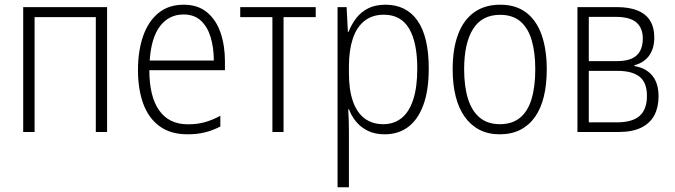

<svg xmlns="http://www.w3.org/2000/svg" viewBox="-20 -561 2869 816"><path d="M435.1 -530.8V0H387.2V-488.3H127V0H78.6V-530.8Z M760.7 -541Q821.3 -541 860.1 -508.5Q898.9 -476.1 917.5 -421.6Q936 -367.2 936 -299.8V-262.7H614.7Q614.7 -150.9 656.5 -91.8Q698.2 -32.7 778.8 -32.7Q817.4 -32.7 848.9 -41.3Q880.4 -49.8 916.5 -68.8V-23.4Q884.8 -6.8 851.3 1.5Q817.9 9.8 776.4 9.8Q705.6 9.8 658.7 -24.2Q611.8 -58.1 589.1 -119.6Q566.4 -181.2 566.4 -262.7Q566.4 -345.2 588.4 -408Q610.4 -470.7 653.6 -505.9Q696.8 -541 760.7 -541ZM760.3 -499.5Q698.2 -499.5 660.4 -450.2Q622.6 -400.9 616.2 -303.7H888.7Q888.7 -358.9 875 -403.6Q861.3 -448.2 833 -473.9Q804.7 -499.5 760.3 -499.5Z M1321.8 -488.3H1185.1V0H1137.7V-488.3H1001V-530.8H1321.8Z M1618.2 -541Q1707 -541 1754.6 -472.9Q1802.2 -404.8 1802.2 -269.5Q1802.2 -177.7 1779.5 -115.5Q1756.8 -53.2 1715.1 -21.7Q1673.3 9.8 1614.7 9.8Q1573.7 9.8 1543.7 -4.9Q1513.7 -19.5 1493.7 -43.7Q1473.6 -67.9 1463.4 -96.2H1460Q1461.4 -75.7 1462.2 -51.3Q1462.9 -26.9 1462.9 -2.9V234.9H1414.6V-530.8H1453.1L1458.5 -425.8H1461.4Q1473.6 -457 1493.7 -483.4Q1513.7 -509.8 1544.4 -525.4Q1575.2 -541 1618.2 -541ZM1611.3 -498.5Q1562.5 -498.5 1529.3 -472.4Q1496.1 -446.3 1479.7 -397.7Q1463.4 -349.1 1462.9 -281.2V-250.5Q1462.9 -179.7 1479.7 -131.1Q1496.6 -82.5 1529.3 -57.9Q1562 -33.2 1608.9 -33.2Q1653.8 -33.2 1686 -58.6Q1718.3 -84 1735.8 -136.5Q1753.4 -189 1753.4 -269.5Q1753.4 -381.3 1718.5 -439.9Q1683.6 -498.5 1611.3 -498.5Z M2303.7 -266.1Q2303.7 -201.7 2291.3 -150.6Q2278.8 -99.6 2253.7 -64Q2228.5 -28.3 2191.2 -9.3Q2153.8 9.8 2103.5 9.8Q2055.2 9.8 2018.1 -9.3Q1981 -28.3 1955.3 -64.2Q1929.7 -100.1 1916.7 -151.1Q1903.8 -202.1 1903.8 -266.6Q1903.8 -354 1927 -415.3Q1950.2 -476.6 1995.4 -508.8Q2040.5 -541 2106 -541Q2172.9 -541 2216.8 -507.3Q2260.7 -473.6 2282.2 -411.9Q2303.7 -350.1 2303.7 -266.1ZM1952.6 -266.6Q1952.6 -193.4 1969 -141.1Q1985.4 -88.9 2019 -61Q2052.7 -33.2 2104.5 -33.2Q2156.2 -33.2 2189.7 -60.3Q2223.1 -87.4 2239 -139.9Q2254.9 -192.4 2254.9 -266.6Q2254.9 -336.9 2240 -388.9Q2225.1 -440.9 2192.1 -469.5Q2159.2 -498 2105.5 -498Q2028.3 -498 1990.5 -437.7Q1952.6 -377.4 1952.6 -266.6Z M2760.7 -401.9Q2760.7 -355.5 2739.3 -325.2Q2717.8 -294.9 2676.3 -283.7V-280.3Q2724.1 -272.5 2751.5 -240.5Q2778.8 -208.5 2778.8 -151.4Q2778.8 -105 2761 -71.3Q2743.2 -37.6 2705.6 -18.8Q2668 0 2608.9 0H2434.1V-530.8H2601.1Q2655.3 -530.8 2690.7 -515.9Q2726.1 -501 2743.4 -472.4Q2760.7 -443.8 2760.7 -401.9ZM2729.5 -153.3Q2729.5 -210.4 2698 -235.1Q2666.5 -259.8 2605 -259.8H2482.4V-41H2602.1Q2667.5 -41 2698.5 -68.6Q2729.5 -96.2 2729.5 -153.3ZM2711.9 -397.5Q2711.9 -441.4 2685.1 -465.3Q2658.2 -489.3 2596.2 -489.3H2482.4V-301.3H2602.5Q2659.2 -301.3 2685.5 -325.4Q2711.9 -349.6 2711.9 -397.5Z"/></svg>

Font: Open Sans SemiCondensed Light
Style: Regular
Weight: 300
Width: 4
Designer: Monotype Design Team
Foundry: Monotype Imaging Inc.
Version: Version 3.000